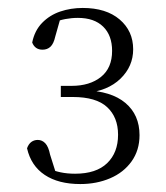

<svg xmlns="http://www.w3.org/2000/svg" viewBox="-20 -913 417 483"><path d="M182 -450Q127 -450 92.5 -473Q58 -496 48 -540Q52 -551 59 -556Q66 -561 75 -561Q86 -561 94 -552.5Q102 -544 106 -524L124 -467L99 -490Q116 -483 132.5 -479.5Q149 -476 169 -476Q222 -476 249.5 -502.5Q277 -529 277 -574Q277 -618 249.5 -643.5Q222 -669 163 -669H133V-697H160Q206 -697 234 -719.5Q262 -742 262 -785Q262 -824 239.5 -846Q217 -868 176 -868Q160 -868 144 -865Q128 -862 109 -854L134 -874L119 -821Q115 -803 107 -795.5Q99 -788 87 -788Q68 -788 61 -806Q67 -836 86 -855.5Q105 -875 131.5 -884Q158 -893 188 -893Q247 -893 281 -864Q315 -835 315 -789Q315 -746 283 -715Q251 -684 195 -679L192 -686Q260 -684 295.5 -654Q331 -624 331 -573Q331 -535 311 -507Q291 -479 257 -464.5Q223 -450 182 -450Z"/></svg>

Font: Noto Serif JP ExtraLight ExtraLight
Style: Regular
Weight: 250
Version: Version 2.003-H1;hotconv 1.1.1;makeotfexe 2.6.0